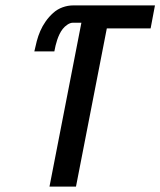

<svg xmlns="http://www.w3.org/2000/svg" viewBox="-20 -690 593 710"><path d="M163 0 281 -606H250Q240 -606 229.5 -599Q219 -592 212 -583Q205 -574 200 -563.5Q195 -553 191.5 -542.5Q188 -532 185.5 -521.5Q183 -511 181 -500H107Q111 -519 116 -538Q121 -557 129 -575.5Q137 -594 149 -611Q161 -628 176.5 -642Q192 -656 211.5 -663Q231 -670 250 -670H553L537 -585H375L261 0Z"/></svg>

Font: Lode Dark
Style: Bold Italic
Weight: 700
Italic angle: -11°
Monospace: yes
Designer: Belleve Invis
Foundry: Belleve Invis
Version: Version 29.2.0; ttfautohint (v1.8.3)